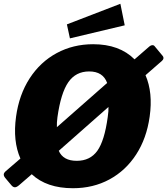

<svg xmlns="http://www.w3.org/2000/svg" viewBox="-49 -986 885 1016"><path d="M808 -664 721 -588Q761 -496 743 -369Q727 -254 671.5 -168.5Q616 -83 530 -36.5Q444 10 337 10Q198 10 119 -64L52 -6Q39 5 30 5Q20 5 11 -6L-21 -44Q-30 -55 -29 -64Q-28 -72 -20 -79L59 -147Q18 -240 36 -369Q52 -485 108 -571.5Q164 -658 251 -705Q338 -752 444 -752Q583 -752 663 -672L739 -738Q749 -747 758 -747Q765 -747 768 -743L812 -690Q817 -684 816 -677Q815 -670 808 -664ZM252 -313 518 -547Q496 -608 423 -608Q352 -608 312.5 -551Q273 -494 255 -366Q251 -336 252 -313ZM525 -420 262 -188Q285 -135 357 -135Q428 -135 466 -188Q504 -241 521 -366Q526 -399 525 -420ZM611 -852 321 -783 305 -857 588 -966Z"/></svg>

Font: Morrison ExtraBold
Style: Regular
Weight: 800
Designer: Pablo Impallari, Rodrigo Fuenzalida (Modified by Dan O. Williams)
Version: Version 0.03;June 6, 2019;FontCreator 11.5.0.2425 64-bit; tt